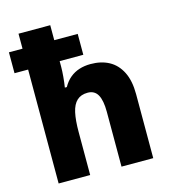

<svg xmlns="http://www.w3.org/2000/svg" viewBox="-112 -851 836 941"><g transform="rotate(-15 305.5 -380.0)"><path d="M230 -760V-684H349V-578H229V-549Q229 -528 226.5 -499.5Q224 -471 220 -446H230Q245 -473 266 -490.5Q287 -508 313.5 -516.5Q340 -525 371 -525Q425 -525 464.5 -503.5Q504 -482 526.5 -437.5Q549 -393 549 -325V0H388V-278Q388 -336 372 -364.5Q356 -393 321 -393Q287 -393 266.5 -374Q246 -355 237.5 -316.5Q229 -278 229 -218V0H69V-578H0V-684H69V-760Z"/></g></svg>

Font: Noto Sans Khmer SemiCondensed ExtraBold
Style: Regular
Weight: 800
Width: 4
Designer: Danh Hong and the Monotype Design Team
Foundry: Monotype Imaging Inc.
Version: Version 2.004